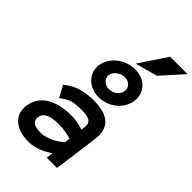

<svg xmlns="http://www.w3.org/2000/svg" viewBox="-293 -1092 1202 1202"><g transform="rotate(45 308.0 -491.0)"><path d="M487.9 -850 616.3 -993H462.3L340.5 -810ZM352.9 -702C391.9 -702 418.1 -674 413.5 -640C408.9 -606 374.1 -578 336.1 -578C297.1 -578 266.9 -606 271.5 -640C276 -673 313.9 -702 352.9 -702ZM325.2 -497C414.2 -497 488.8 -561 499.5 -640C510.2 -719 452.9 -783 363.9 -783C274.9 -783 195.2 -719 184.5 -640C173.8 -561 236.2 -497 325.2 -497ZM112.4 -395 154 -318 166.2 -327C205.4 -358 240.5 -366 305.5 -366C378.5 -366 402.2 -349 395.3 -298L392.4 -277C370.5 -285 331 -296 286 -296C163 -296 58.1 -252 42.7 -138C30.2 -46 100.5 11 210.5 11C276.5 11 336 -22 369.1 -45L363 0H454L494 -296C509.2 -408 448.5 -462 318.5 -462C225.5 -462 169.4 -439 121.4 -402ZM144.9 -140C151.4 -188 201.3 -202 273.3 -202C317.3 -202 360.8 -191 380 -185L375.1 -149C360.4 -136 296.2 -83 227.2 -83C168.2 -83 139.7 -101 144.9 -140Z"/></g></svg>

Font: Charger
Style: ExBdIt
Weight: 400
Designer: Jasper
Foundry: Cannot Into Space Fonts
Version: Version 0.99